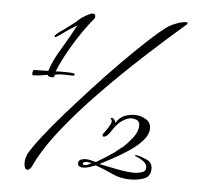

<svg xmlns="http://www.w3.org/2000/svg" viewBox="-42 -556 635 576"><g transform="rotate(5 275.5 -268.0)"><path d="M60 -27Q54 -27 51.5 -36Q49 -45 51 -58L56 -74Q68 -95 94 -128.5Q120 -162 155.5 -202.5Q191 -243 230 -285.5Q269 -328 307.5 -367Q346 -406 379 -437Q412 -468 433 -484Q445 -494 462 -501Q479 -508 491.5 -509.5Q504 -511 500 -504Q444 -456 380 -397Q316 -338 254.5 -275Q193 -212 144.5 -150.5Q96 -89 72 -36Q66 -27 60 -27ZM111 -310Q97 -310 96 -316Q85 -314 74 -312.5Q63 -311 52 -311Q50 -311 50 -315Q50 -319 50 -320Q52 -327 53 -327Q64 -327 75.5 -327.5Q87 -328 97 -328Q105 -354 121 -382Q137 -410 152 -435L170 -468Q171 -469 171.5 -470Q172 -471 173 -472Q166 -468 155.5 -461.5Q145 -455 137 -449Q134 -447 123 -439Q112 -431 109 -431Q106 -431 107 -434Q107 -437 117.5 -445Q128 -453 132 -455Q143 -464 154.5 -472Q166 -480 176 -490Q181 -495 194 -502.5Q207 -510 214 -511H215Q223 -511 223 -503Q223 -498 221 -496Q210 -483 199 -468Q177 -438 155 -400.5Q133 -363 119 -328Q124 -329 132 -329Q140 -329 148 -329Q151 -329 164 -328.5Q177 -328 177 -324Q177 -320 169 -320Q165 -320 159.5 -320.5Q154 -321 151 -321Q138 -321 131.5 -320.5Q125 -320 117 -318Q117 -315 116 -313Q116 -310 111 -310ZM370 -25Q340 -25 316 -36.5Q292 -48 264 -58Q256 -55 245.5 -51.5Q235 -48 226 -48Q220 -48 215 -50.5Q210 -53 210 -59Q210 -68 217 -71Q224 -74 231 -74Q239 -74 247.5 -72Q256 -70 263 -68Q277 -76 291 -85Q305 -94 318 -103Q323 -108 329.5 -112.5Q336 -117 342 -122Q354 -133 368.5 -151.5Q383 -170 383 -189Q383 -200 375 -204Q367 -208 358 -208Q347 -208 332 -198.5Q317 -189 304 -169Q290 -146 280 -146Q276 -146 276 -149Q276 -152 277 -154Q281 -159 285.5 -165.5Q290 -172 294 -179Q297 -184 299 -189.5Q301 -195 298 -199Q295 -202 296 -203Q297 -204 300 -204Q304 -204 307.5 -198.5Q311 -193 311 -190Q321 -207 336 -213Q351 -219 368 -219Q384 -219 400 -210Q416 -201 416 -183Q416 -164 399.5 -145.5Q383 -127 358.5 -111Q334 -95 311 -82.5Q288 -70 274 -63Q297 -58 328.5 -52Q360 -46 382 -46Q390 -46 402.5 -49.5Q415 -53 415 -64Q415 -76 403 -84Q391 -92 380 -96Q380 -96 379 -96Q378 -96 378 -97Q378 -99 382 -99Q386 -99 389 -98Q398 -96 414.5 -88.5Q431 -81 431 -62Q431 -40 413 -32.5Q395 -25 370 -25ZM231 -56Q236 -56 241 -58.5Q246 -61 251 -64Q247 -64 243.5 -65Q240 -66 235 -66Q233 -66 228.5 -64.5Q224 -63 224 -60Q224 -56 231 -56Z"/></g></svg>

Font: Bonheur Royale
Style: Regular
Weight: 400
Designer: Robert E. Leuschke
Foundry: Robert E. Leuschke
Version: Version 1.010; ttfautohint (v1.8.3)